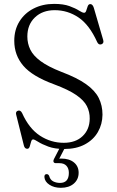

<svg xmlns="http://www.w3.org/2000/svg" viewBox="-20 -732 586 962"><path d="M302 14.5Q254.5 14.5 222.2 2.5Q190 -9.5 171.2 -21.5Q152.5 -33.5 146 -33.5Q139 -33.5 135.8 -21.8Q132.5 -10 129 1.8Q125.5 13.5 116.5 13.5Q103.5 13.5 99.5 -3.5L61 -157.5Q57 -173.5 70.5 -177.5Q83 -181 91 -165Q125.5 -88 180.2 -52.2Q235 -16.5 299.5 -16.5Q359 -16.5 394 -50Q429 -83.5 429.5 -137.5Q430 -171 415.5 -200Q401 -229 362.2 -255.8Q323.5 -282.5 251 -309.5Q142 -349.5 96.8 -402.5Q51.5 -455.5 51.5 -527.5Q51.5 -582.5 77.2 -624.2Q103 -666 148.2 -689.2Q193.5 -712.5 251 -712.5Q297.5 -712.5 327.8 -701.5Q358 -690.5 375.5 -679.2Q393 -668 401.5 -668Q409 -668 412.2 -679Q415.5 -690 419.5 -700.8Q423.5 -711.5 432.5 -711.5Q444 -711.5 450 -693L497 -532Q502 -515 488 -510Q474.5 -505.5 467 -521Q428 -607.5 373.8 -644.2Q319.5 -681 254 -681Q193 -681 155 -644.8Q117 -608.5 117 -549Q117 -514 131.8 -483.5Q146.5 -453 183.8 -425.5Q221 -398 287.5 -372Q366 -342.5 411 -310.5Q456 -278.5 474.8 -241Q493.5 -203.5 493.5 -157.5Q493 -109.5 470.5 -70.5Q448 -31.5 405.2 -8.5Q362.5 14.5 302 14.5ZM287 -6H312.5L277 63Q282 62.5 287 62.5Q327 62.5 350.5 81.8Q374 101 374 133.5Q374 167 349.8 188Q325.5 209 285 209Q251 209 227.5 193.5Q204 178 202.5 155Q202 141 213 140.5Q222.5 140 226.5 150Q231.5 169 246.8 176.8Q262 184.5 280.5 184.5Q325 184.5 325 134Q325 112 313 98.8Q301 85.5 277.5 85.5H260Q251 85.5 248.5 79.5Q246 73.5 250 65.5Z"/></svg>

Font: Fraunces 72pt S050 Light
Style: Regular
Weight: 300
Version: Version 1.000; ttfautohint (v1.8.3)